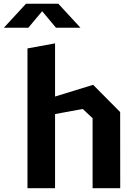

<svg xmlns="http://www.w3.org/2000/svg" viewBox="-80 -994 720 1014"><path d="M409 -369.8 356.9 -418.5 128.3 -376.4V-458.7L411.8 -546.1L554.6 -402.2L554.9 0H409ZM65.1 -738.3 210.8 -765V0H65.1ZM57.4 -974.4H227.9L344.9 -847.5H215.7L130.3 -949.5H155L69.7 -847.5H-59.6Z"/></svg>

Font: Monaspace Krypton Var
Style: Regular
Weight: 400
Designer: Riley Cran and the Lettermatic Team
Version: Version 1.101 (Monaspace Krypton Var)